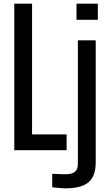

<svg xmlns="http://www.w3.org/2000/svg" viewBox="-20 -820 596 1048"><path d="M58 0V-800H155V-86.5H343.5V0ZM397.5 -712V-800H514V-712ZM338 208Q322.5 208 301.8 206Q281 204 265 202V128.5Q278.5 129.5 298.8 130.2Q319 131 337.5 131Q373 131 389 117.8Q405 104.5 405 74.5V-600H502.5V65.5Q502.5 141.5 463.2 174.8Q424 208 338 208Z"/></svg>

Font: Big Shoulders Text Thin SemiBold
Style: Regular
Weight: 600
Version: Version 2.002